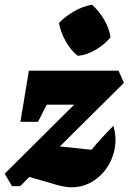

<svg xmlns="http://www.w3.org/2000/svg" viewBox="-41 -793 548 818"><path d="M10 0 -21 -53 275 -347H158L121 -274H46L82 -492H464L487 -440L214 -169L349 -155Q391 -206 442 -257Q451 -226 451 -199Q451 -145 426.5 -98.5Q402 -52 359 -23.5Q316 5 263 5Q239 5 206 -4L84 -39L45 0ZM351 -773Q381 -746 402.5 -709.5Q424 -673 430 -634Q405 -604 367.5 -581.5Q330 -559 291 -555Q261 -578 239.5 -616Q218 -654 210 -695Q237 -723 274 -744.5Q311 -766 351 -773Z"/></svg>

Font: Piazzolla ExtraBold
Style: Italic
Weight: 800
Italic angle: -11.3°
Designer: Juan Pablo del Peral
Foundry: Huerta Tipografica
Version: Version 1.330